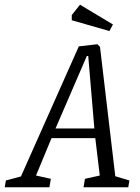

<svg xmlns="http://www.w3.org/2000/svg" viewBox="-67 -796 596 816"><path d="M483 -29 478 0H288L294 -36L357 -50L338 -209H152L86 -50L149 -36L143 0H-47L-42 -29L22 -46L268 -599L347 -608L358 -597L423 -47ZM169 -250H334L308 -558H302ZM238 -710V-732L273 -776L413 -692L398 -664Z"/></svg>

Font: Grenze Light
Style: Italic
Weight: 300
Italic angle: -10°
Designer: Renata Polastri
Foundry: Omnibus-Type
Version: Version 1.002; ttfautohint (v1.8)